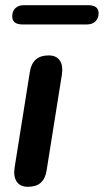

<svg xmlns="http://www.w3.org/2000/svg" viewBox="-20 -710 399 738"><path d="M87 8Q58 8 44.5 -11.5Q31 -31 36 -65L95 -435Q100 -466 118 -481.5Q136 -497 167 -497Q196 -497 209.5 -478Q223 -459 218 -424L159 -54Q154 -23 136.5 -7.5Q119 8 87 8ZM67 -616Q27 -616 27 -647Q27 -667 39 -678.5Q51 -690 72 -690H319Q359 -690 359 -659Q359 -640 347 -628Q335 -616 314 -616Z"/></svg>

Font: Nunito ExtraLight
Style: Italic
Weight: 200
Italic angle: -9°
Designer: Vernon Adams
Foundry: Vernon Adams
Version: Version 3.602